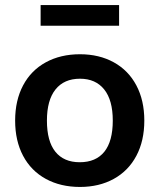

<svg xmlns="http://www.w3.org/2000/svg" viewBox="-20 -733 632 761"><path d="M40 -255Q40 -335 71.5 -394.5Q103 -454 161.5 -486Q220 -518 297 -518Q373 -518 431 -486Q489 -454 520.5 -394.5Q552 -335 552 -255Q552 -175 520.5 -115.5Q489 -56 431 -24Q373 8 297 8Q220 8 161.5 -24Q103 -56 71.5 -115.5Q40 -175 40 -255ZM427 -255Q427 -336 393 -378.5Q359 -421 297 -421Q234 -421 200 -378.5Q166 -336 166 -255Q166 -173 199.5 -131.5Q233 -90 296 -90Q360 -90 393.5 -131.5Q427 -173 427 -255ZM141 -713H452V-631H141Z"/></svg>

Font: Muli
Style: Bold
Weight: 700
Designer: Vernon Adams
Foundry: Vernon Adams
Version: Version 2.001